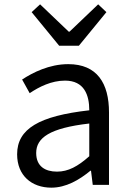

<svg xmlns="http://www.w3.org/2000/svg" viewBox="-20 -853 603 886"><path d="M217 13C284 13 345 -22 397 -65H400L408 0H483V-334C483 -469 428 -557 295 -557C207 -557 131 -518 82 -486L117 -423C160 -452 217 -481 280 -481C369 -481 392 -414 392 -344C161 -318 59 -259 59 -141C59 -43 126 13 217 13ZM243 -61C189 -61 147 -85 147 -147C147 -217 209 -262 392 -283V-132C339 -85 295 -61 243 -61ZM253 -642H344L471 -797L433 -833L301 -707H297L165 -833L126 -797Z"/></svg>

Font: Noto Sans Mono CJK SC
Style: Regular
Weight: 400
Designer: Ryoko NISHIZUKA 西塚涼子 (kana, bopomofo & ideographs); Paul D. Hunt (Latin, Greek & Cyrillic); Sandoll Communications 산돌커뮤니
Foundry: Adobe
Version: Version 2.004;hotconv 1.0.118;makeotfexe 2.5.65603